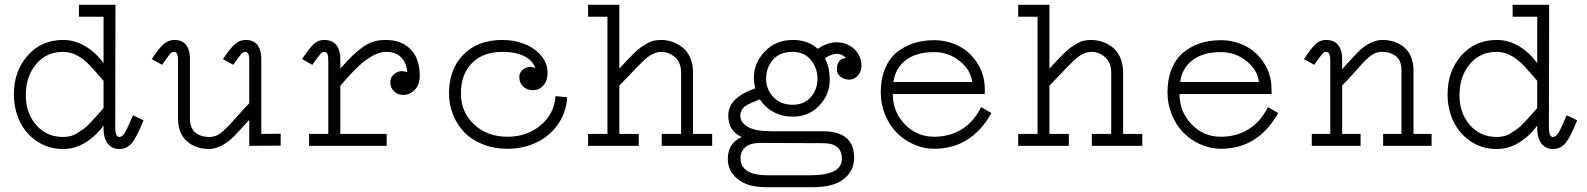

<svg xmlns="http://www.w3.org/2000/svg" viewBox="-20 -610 6636 803"><path d="M413.1 -540H310.1V-589.8H462.9L461.9 -77.1Q461.9 -37.1 479 -37.1Q491.2 -37.1 501.7 -54.2Q512.2 -71.3 536.1 -127.9L580.1 -106.9Q551.8 -35.6 531 -11.2Q510.3 13.2 479 13.2Q448.7 13.2 430.2 -10Q411.6 -33.2 413.1 -85Q381.3 -41 337.2 -13.9Q293 13.2 244.1 13.2Q184.1 13.2 136.7 -17.6Q89.4 -48.3 63.7 -100.3Q38.1 -152.3 38.1 -215.8Q38.1 -312.5 95.7 -377.7Q153.3 -442.9 244.1 -442.9Q293.5 -442.9 337.9 -416Q382.3 -389.2 413.1 -345.2ZM413.1 -272Q362.8 -331.1 341.3 -350.6Q293.5 -393.1 244.1 -393.1Q174.3 -393.1 131.6 -342.5Q88.9 -292 87.9 -215.8Q86.9 -138.7 130.6 -87.9Q174.3 -37.1 244.1 -37.1Q260.3 -37.1 274.9 -40.8Q289.6 -44.4 305.4 -54.7Q321.3 -64.9 331.8 -72.5Q342.3 -80.1 359.6 -98.6Q377 -117.2 384.8 -126Q392.6 -134.8 413.1 -158.2Z M1153.8 -50.8V-1L1022.5 0V-108.9Q964.8 -43.9 944.3 -26.4Q897.9 12.2 854.5 13.2Q837.9 13.2 821.3 10Q804.7 6.8 786.9 -2.2Q769 -11.2 755.6 -24.9Q742.2 -38.6 733.4 -61.5Q724.6 -84.5 724.6 -113.8V-357.9Q724.6 -377.4 720.2 -385.3Q715.8 -393.1 706.5 -393.1Q698.7 -393.1 690.9 -384Q683.1 -375 657.7 -338.9L614.7 -362.8L625.5 -378.9Q648.9 -413.1 667.5 -428Q686 -442.9 709.5 -442.9Q777.8 -442.9 774.4 -351.1V-113.8Q774.4 -91.8 781.7 -75.9Q789.1 -60.1 801.5 -52Q814 -43.9 826.9 -40.5Q839.8 -37.1 854.5 -37.1Q870.6 -37.1 884 -42.5Q897.5 -47.9 912.8 -61.5Q928.2 -75.2 940.7 -88.6Q953.1 -102.1 977.3 -129.4Q1001.5 -156.7 1022.5 -178.2V-357.9Q1022.5 -377.4 1018.1 -385.3Q1013.7 -393.1 1004.4 -393.1Q996.6 -393.1 988.8 -384Q981 -375 955.6 -338.9L912.6 -362.8L923.8 -378.9Q947.3 -413.1 965.8 -428Q984.4 -442.9 1007.8 -442.9Q1076.2 -442.9 1072.8 -351.1V-49.8Z M1254.4 -378.9Q1278.3 -414.1 1295.4 -428.5Q1312.5 -442.9 1335.4 -442.9Q1406.7 -442.9 1403.3 -351.1V-323.2Q1434.1 -357.4 1453.4 -376.5Q1472.7 -395.5 1496.1 -412.4Q1519.5 -429.2 1542.2 -436Q1564.9 -442.9 1593.3 -442.9Q1658.7 -442.9 1697 -404.1Q1735.4 -365.2 1735.4 -293.9Q1735.4 -255.9 1714.8 -234.4Q1694.3 -212.9 1666 -212.9Q1644.5 -212.9 1628.4 -227.8Q1612.3 -242.7 1612.3 -265.1Q1612.3 -289.1 1633.3 -303.7Q1654.3 -318.4 1683.1 -308.1Q1680.7 -345.7 1658.2 -369.6Q1635.7 -393.6 1593.3 -393.1Q1556.6 -392.1 1512 -359.9Q1467.3 -327.6 1403.3 -251V-49.8H1597.2V0H1272.5V-49.8H1353V-357.9Q1353 -377.4 1348.9 -385.3Q1344.7 -393.1 1335.4 -393.1Q1327.6 -393.1 1319.3 -383.5Q1311 -374 1286.1 -338.9L1243.2 -362.8Z M2303.7 -208Q2297.9 -133.3 2240.7 -85.7Q2183.6 -38.1 2103 -38.1Q2017.1 -38.1 1962.4 -89.8Q1907.7 -141.6 1907.7 -219.2Q1907.7 -299.8 1954.3 -346.4Q2001 -393.1 2081.1 -393.1Q2137.7 -393.1 2173.1 -374.8Q2208.5 -356.4 2218.8 -325.2Q2196.8 -336.4 2174.3 -323.5Q2151.9 -310.5 2151.9 -288.1Q2151.9 -263.2 2168 -248Q2184.1 -232.9 2209 -232.9Q2235.4 -232.9 2252.7 -252.7Q2270 -272.5 2270 -305.2Q2270 -347.2 2241.5 -379.4Q2212.9 -411.6 2170.7 -427.2Q2128.4 -442.9 2081.1 -442.9Q1978.5 -442.9 1918.2 -381.8Q1857.9 -320.8 1857.9 -219.2Q1857.9 -172.9 1874.3 -131.3Q1890.6 -89.8 1920.9 -57.9Q1951.2 -25.9 1998.3 -6.8Q2045.4 12.2 2103 12.2Q2165.5 12.2 2220.2 -12.5Q2274.9 -37.1 2311.5 -87.2Q2348.1 -137.2 2352.1 -203.1Z M2745.6 -393.1Q2732.9 -393.1 2720.5 -388.4Q2708 -383.8 2697.5 -377.2Q2687 -370.6 2671.6 -356.2Q2656.2 -341.8 2644.5 -329.6Q2632.8 -317.4 2610.4 -293.5Q2587.9 -269.5 2570.3 -252V-49.8H2651.4V0H2439.5V-49.8H2520.5V-540H2439.5V-589.8H2570.3V-323.2Q2592.8 -347.7 2604 -359.4Q2615.2 -371.1 2632.3 -387.9Q2649.4 -404.8 2660.6 -412.4Q2671.9 -419.9 2686.5 -428.5Q2701.2 -437 2715.3 -439.9Q2729.5 -442.9 2745.6 -442.9Q2767.6 -442.9 2789.6 -435.8Q2811.5 -428.7 2832 -413.8Q2852.5 -398.9 2865.5 -371.1Q2878.4 -343.3 2878.4 -306.2V-49.8H2958.5V0H2747.6V-49.8H2828.6V-306.2Q2828.6 -348.6 2803 -370.8Q2777.3 -393.1 2745.6 -393.1Z M3023.9 54.2Q3023.9 -10.3 3082 -37.1Q3025.9 -61.5 3025.9 -127Q3025.9 -201.7 3138.2 -240.2Q3132.8 -266.1 3132.8 -284.2Q3132.8 -347.2 3179 -395Q3225.1 -442.9 3295.9 -442.9Q3359.9 -442.9 3399.9 -405.8Q3441.4 -433.1 3479 -433.1Q3522.5 -433.1 3552.7 -404.8Q3583 -376.5 3583 -334Q3583 -311.5 3567.9 -294.2Q3552.7 -276.9 3532.2 -276.9Q3512.2 -276.9 3496.1 -288.6Q3480 -300.3 3480 -319.8Q3480 -340.3 3490 -353.8Q3500 -367.2 3519 -367.2Q3500 -386.2 3477.1 -384.8Q3454.1 -383.3 3430.2 -366.2Q3450.2 -328.6 3450.2 -275.9Q3450.2 -214.4 3406.2 -168.2Q3362.3 -122.1 3295.9 -122.1Q3251.5 -122.1 3215.3 -141.4Q3179.2 -160.6 3158.2 -194.8Q3111.8 -176.3 3099.6 -168Q3076.2 -151.9 3076.2 -126Q3076.2 -97.2 3108.2 -79.1Q3140.1 -61 3207 -61H3421.9Q3552.2 -61 3552.2 49.8Q3552.2 104 3509.3 138.4Q3466.3 172.9 3378.9 172.9H3183.1Q3106.9 172.9 3065.4 139.2Q3023.9 105.5 3023.9 54.2ZM3184.1 -280.8Q3184.1 -235.8 3214.6 -203.9Q3245.1 -171.9 3294.9 -171.9Q3342.8 -171.9 3370.8 -203.6Q3398.9 -235.4 3398.9 -280.8Q3398.9 -326.2 3370.8 -359.6Q3342.8 -393.1 3294.9 -393.1Q3241.7 -393.1 3212.9 -360.4Q3184.1 -327.6 3184.1 -280.8ZM3077.1 50.8Q3077.1 123 3190.9 123H3368.2Q3501 123 3501 54.2Q3501 -11.2 3422.9 -11.2L3159.2 -12.2Q3118.2 -12.2 3097.7 5.4Q3077.1 22.9 3077.1 50.8Z M3663.6 -223.1Q3663.6 -279.3 3681.2 -322Q3698.7 -364.7 3729.7 -390.4Q3760.7 -416 3800.3 -429Q3839.8 -441.9 3886.7 -441.9Q3941.9 -441.9 3989.7 -417.5Q4037.6 -393.1 4068.1 -345.2Q4098.6 -297.4 4098.6 -236.8V-216.8H3713.9Q3713.9 -142.6 3764.2 -90.3Q3814.5 -38.1 3886.7 -38.1Q3951.2 -38.1 4002 -69.1Q4052.7 -100.1 4083.5 -162.1L4126.5 -137.2Q4042.5 12.2 3886.7 12.2Q3842.8 12.2 3802 -5.9Q3761.2 -23.9 3730.7 -54.7Q3700.2 -85.4 3681.9 -129.6Q3663.6 -173.8 3663.6 -223.1ZM4045.9 -267.1Q4040.5 -316.9 3994.1 -354.5Q3947.8 -392.1 3886.7 -392.1Q3812.5 -392.1 3768.3 -358.4Q3724.1 -324.7 3716.8 -267.1Z M4544.4 -393.1Q4531.7 -393.1 4519.3 -388.4Q4506.8 -383.8 4496.3 -377.2Q4485.8 -370.6 4470.5 -356.2Q4455.1 -341.8 4443.4 -329.6Q4431.6 -317.4 4409.2 -293.5Q4386.7 -269.5 4369.1 -252V-49.8H4450.2V0H4238.3V-49.8H4319.3V-540H4238.3V-589.8H4369.1V-323.2Q4391.6 -347.7 4402.8 -359.4Q4414.1 -371.1 4431.2 -387.9Q4448.2 -404.8 4459.5 -412.4Q4470.7 -419.9 4485.4 -428.5Q4500 -437 4514.2 -439.9Q4528.3 -442.9 4544.4 -442.9Q4566.4 -442.9 4588.4 -435.8Q4610.4 -428.7 4630.9 -413.8Q4651.4 -398.9 4664.3 -371.1Q4677.2 -343.3 4677.2 -306.2V-49.8H4757.3V0H4546.4V-49.8H4627.4V-306.2Q4627.4 -348.6 4601.8 -370.8Q4576.2 -393.1 4544.4 -393.1Z M4862.8 -223.1Q4862.8 -279.3 4880.4 -322Q4897.9 -364.7 4929 -390.4Q4960 -416 4999.5 -429Q5039.1 -441.9 5085.9 -441.9Q5141.1 -441.9 5189 -417.5Q5236.8 -393.1 5267.3 -345.2Q5297.9 -297.4 5297.9 -236.8V-216.8H4913.1Q4913.1 -142.6 4963.4 -90.3Q5013.7 -38.1 5085.9 -38.1Q5150.4 -38.1 5201.2 -69.1Q5252 -100.1 5282.7 -162.1L5325.7 -137.2Q5241.7 12.2 5085.9 12.2Q5042 12.2 5001.2 -5.9Q4960.4 -23.9 4929.9 -54.7Q4899.4 -85.4 4881.1 -129.6Q4862.8 -173.8 4862.8 -223.1ZM5245.1 -267.1Q5239.7 -316.9 5193.4 -354.5Q5147 -392.1 5085.9 -392.1Q5011.7 -392.1 4967.5 -358.4Q4923.3 -324.7 4916 -267.1Z M5444.3 -378.9Q5468.3 -414.1 5485.4 -428.5Q5502.4 -442.9 5525.4 -442.9Q5596.7 -442.9 5593.3 -351.1V-320.8Q5651.4 -385.7 5672.4 -404.3Q5717.3 -442.4 5761.7 -442.9Q5778.3 -442.9 5794.9 -439.7Q5811.5 -436.5 5829.3 -427.5Q5847.2 -418.5 5860.6 -404.8Q5874 -391.1 5882.8 -368.2Q5891.6 -345.2 5891.6 -315.9V-49.8H5967.3V0H5764.6V-49.8H5841.3V-315.9Q5841.3 -357.9 5817.6 -375.5Q5793.9 -393.1 5761.7 -393.1Q5745.6 -393.1 5732.2 -387.9Q5718.8 -382.8 5703.1 -368.9Q5687.5 -355 5675.3 -341.6Q5663.1 -328.1 5638.7 -300.8Q5614.3 -273.4 5593.3 -252V-49.8H5670.4V0H5466.3V-49.8H5543.5V-357.9Q5543.5 -377.4 5539.1 -385.3Q5534.7 -393.1 5525.4 -393.1Q5517.6 -393.1 5509.8 -384Q5502 -375 5476.6 -338.9L5433.6 -362.8Z M6409.2 -540H6306.2V-589.8H6459L6458 -77.1Q6458 -37.1 6475.1 -37.1Q6487.3 -37.1 6497.8 -54.2Q6508.3 -71.3 6532.2 -127.9L6576.2 -106.9Q6547.9 -35.6 6527.1 -11.2Q6506.3 13.2 6475.1 13.2Q6444.8 13.2 6426.3 -10Q6407.7 -33.2 6409.2 -85Q6377.4 -41 6333.3 -13.9Q6289.1 13.2 6240.2 13.2Q6180.2 13.2 6132.8 -17.6Q6085.4 -48.3 6059.8 -100.3Q6034.2 -152.3 6034.2 -215.8Q6034.2 -312.5 6091.8 -377.7Q6149.4 -442.9 6240.2 -442.9Q6289.6 -442.9 6334 -416Q6378.4 -389.2 6409.2 -345.2ZM6409.2 -272Q6358.9 -331.1 6337.4 -350.6Q6289.6 -393.1 6240.2 -393.1Q6170.4 -393.1 6127.7 -342.5Q6085 -292 6084 -215.8Q6083 -138.7 6126.7 -87.9Q6170.4 -37.1 6240.2 -37.1Q6256.3 -37.1 6271 -40.8Q6285.6 -44.4 6301.5 -54.7Q6317.4 -64.9 6327.9 -72.5Q6338.4 -80.1 6355.7 -98.6Q6373 -117.2 6380.9 -126Q6388.7 -134.8 6409.2 -158.2Z"/></svg>

Font: Compagnon Roman
Style: Regular
Weight: 400
Designer: Juliette Duhe, Lea Pradine
Foundry: Velvetyne Type Foundry
Version: Version 1.000;PS 001.000;hotconv 1.0.88;makeotf.lib2.5.64775